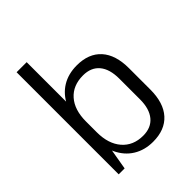

<svg xmlns="http://www.w3.org/2000/svg" viewBox="-210 -858 984 984"><g transform="rotate(-45 282.0 -366.5)"><path d="M323 7Q262 7 216 -21.5Q170 -50 145 -103.5Q120 -157 119 -229V-315Q120 -387 145 -439Q170 -491 215.5 -519Q261 -547 323 -547Q409 -547 455.5 -495.5Q502 -444 502 -347V-193Q502 -96 455.5 -44.5Q409 7 323 7ZM80 -740H153V-175L123 0H80ZM309 -51Q367 -51 398 -88.5Q429 -126 429 -194V-344Q429 -414 398 -451Q367 -488 309 -488Q236 -488 194.5 -441Q153 -394 153 -310V-232Q153 -148 195 -99.5Q237 -51 309 -51Z"/></g></svg>

Font: Pathway Extreme SemiCondensed Light
Style: Regular
Weight: 300
Width: 4
Version: Version 1.001;gftools[0.9.26]